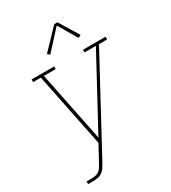

<svg xmlns="http://www.w3.org/2000/svg" viewBox="-227 -859 1055 1187"><g transform="rotate(-30 300.0 -265.5)"><path d="M43 215V196H83Q97 196 111 192.5Q125 189 136 179.5Q147 170 154.5 157Q162 144 169 131L226 26L119 -501H64V-520H225V-501H141L242 -2L512 -501H431V-520H592V-501H534L188 140Q188 140 187.5 140Q187 140 187 140V141V142Q178 157 169 172Q160 187 146 197.5Q132 208 115.5 211.5Q99 215 83 215ZM241 -595 225 -609 356 -746H379L464 -607L444 -597L365 -731Z"/></g></svg>

Font: Iosevka Etoile Thin Oblique
Style: Regular
Weight: 100
Italic angle: -9°
Designer: Belleve Invis
Foundry: Belleve Invis
Version: Version 15.5.2; ttfautohint (v1.8.4)